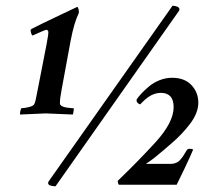

<svg xmlns="http://www.w3.org/2000/svg" viewBox="-20 -656 769 684"><path d="M686.5 -290Q686.5 -253.9 657.2 -215.1Q627.9 -176.3 588.9 -143.6Q579.1 -135.3 562.3 -120.6Q545.4 -106 531.5 -95Q517.6 -84 500 -72.3H589.8Q597.2 -72.3 603.8 -74.7Q610.4 -77.1 614.5 -79.8Q618.7 -82.5 624 -88.9Q629.4 -95.2 631.6 -98.6Q633.8 -102.1 638.9 -110.4Q644 -118.7 645.5 -121.1Q648.9 -126 654.3 -126Q665 -126 668 -123Q660.2 -103.5 637.5 -55.7Q614.7 -7.8 609.4 2H403.3Q399.4 -3.9 399.4 -11.7Q471.2 -80.6 534.2 -149.4Q598.6 -220.2 598.6 -274.4Q598.6 -325.2 552.7 -325.2Q541.5 -325.2 530.5 -321.5Q519.5 -317.9 511 -312Q502.4 -306.2 496.3 -300.8Q490.2 -295.4 485.1 -290Q480 -284.7 479.5 -284.2Q476.1 -284.2 470.7 -289.1Q465.3 -293.9 466.8 -301.8Q473.6 -312 484.4 -323.5Q495.1 -335 511.2 -348.4Q527.3 -361.8 548.8 -370.4Q570.3 -378.9 592.8 -378.9Q637.7 -378.9 662.1 -352.8Q686.5 -326.7 686.5 -290ZM95.7 -529.3Q93.3 -530.8 91.1 -537.4Q88.9 -543.9 88.9 -547.9Q88.9 -549.8 91.8 -552.7Q127 -570.8 186.5 -598.9Q246.1 -627 253.9 -630.9H255.9Q257.8 -630.9 259.8 -623Q261.7 -615.2 260.7 -609.4Q244.1 -576.2 231.4 -509.8L199.2 -335Q193.4 -305.7 193.4 -288.1Q193.4 -282.2 200 -278.3Q206.5 -274.4 216.6 -272.9Q226.6 -271.5 232.4 -271Q238.3 -270.5 242.2 -270.5Q243.2 -269 242.7 -264.2Q242.2 -259.3 241.2 -254.9Q240.7 -253.9 240.5 -252.2Q240.2 -250.5 240 -249.5Q239.7 -248.5 239.3 -248Q153.3 -252 142.6 -252Q141.6 -252 51.8 -248Q50.3 -250.5 52.5 -260.5Q54.7 -270.5 56.6 -270.5Q65.4 -270.5 81.5 -274.2Q97.7 -277.8 101.6 -284.2Q106.4 -292.5 110.4 -316.4L145.5 -496.1Q153.8 -538.1 151.9 -544.4Q149.9 -549.3 145.5 -549.8Q140.6 -549.8 95.7 -529.3ZM618.2 -618.2 177.7 7.8Q151.4 6.8 151.4 -3.9Q151.4 -5.9 153.3 -9.8L594.7 -635.7Q619.1 -633.8 619.1 -623Q619.1 -619.1 618.2 -618.2Z"/></svg>

Font: Crimson
Style: BoldItalic
Weight: 700
Italic angle: -11°
Version: Version 0.8